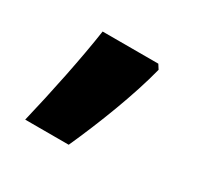

<svg xmlns="http://www.w3.org/2000/svg" viewBox="-69 -198 424 409"><g transform="rotate(30 142.5 6.5)"><path d="M224 -105 217 -116H80C70 -47 50 50 31 129H138C171 56 206 -34 224 -105Z"/></g></svg>

Font: Noto Sans Gujarati
Style: Bold
Weight: 700
Designer: Jelle Bosma - Monotype Design Team, Universal Thirst
Foundry: Monotype Imaging Inc.
Version: Version 2.106